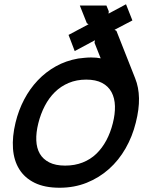

<svg xmlns="http://www.w3.org/2000/svg" viewBox="-20 -872 709 902"><path d="M618 -296Q602 -231 570 -175Q538 -119 492 -78Q446 -37 387.5 -13.5Q329 10 260 10Q190 10 143 -13Q96 -36 70.5 -77Q45 -118 41 -174Q37 -230 53 -296Q67 -354 93.5 -404.5Q120 -455 157.5 -494.5Q195 -534 242.5 -560.5Q290 -587 347 -597Q362 -599 378 -600.5Q394 -602 408 -602Q434 -602 453 -598L424 -671L426 -683L331 -632L302 -708L396 -758L388 -763L355 -846H480L491 -819L490 -808L572 -852L602 -776L518 -732L527 -727L615 -504Q632 -462 633 -410.5Q634 -359 618 -296ZM510 -293Q521 -336 520 -373.5Q519 -411 504 -439Q489 -467 459.5 -482.5Q430 -498 385 -498Q340 -498 303 -482.5Q266 -467 238 -439.5Q210 -412 190.5 -374.5Q171 -337 160 -293Q149 -249 150.5 -212.5Q152 -176 167 -150Q182 -124 211.5 -109Q241 -94 286 -94Q331 -94 368 -108.5Q405 -123 432.5 -149.5Q460 -176 479.5 -212.5Q499 -249 510 -293Z"/></svg>

Font: TypoPRO Sinkin Sans
Style: 500 Medium Italic
Weight: 500
Italic angle: -112°
Designer: Keith Bates
Foundry: K-Type
Version: Sinkin Sans (version 1.0)  by Keith Bates   •   © 2014   www